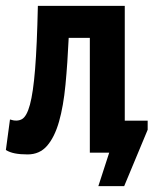

<svg xmlns="http://www.w3.org/2000/svg" viewBox="-35 -520 523 654"><path d="M271 -391H199Q195 -304 188 -231Q181 -158 166 -105.5Q151 -53 125.5 -23.5Q100 6 59 6Q34 6 16 2.5Q-2 -1 -15 -9L-1 -113Q23 -105 39.5 -114Q56 -123 67 -163.5Q78 -204 84.5 -284Q91 -364 94 -500H390V-109H468V-78L388 114H300L337 0H271Z"/></svg>

Font: PT Sans Narrow
Style: Bold
Weight: 700
Width: 3
Designer: A.Korolkova, O.Umpeleva, V.Yefimov
Foundry: ParaType Ltd
Version: Version 2.003W OFL